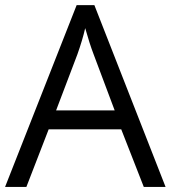

<svg xmlns="http://www.w3.org/2000/svg" viewBox="-20 -737 673 757"><path d="M546.9 0 458 -227.1H171.9L84 0H0L282.2 -716.8H352.1L632.8 0ZM432.1 -301.8 349.1 -522.9Q333 -564.9 315.9 -626Q305.2 -579.1 285.2 -522.9L201.2 -301.8Z"/></svg>

Font: f0_31487 
Style: Regular
Weight: 400
Foundry: Ascender Corporation
Version: Version 1.10